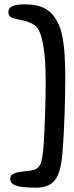

<svg xmlns="http://www.w3.org/2000/svg" viewBox="-20 -657 339 885"><path d="M144.7 208.1Q107.2 208.1 81 204.6Q54.7 201.1 41 192.4Q27.3 183.6 27.3 168.1Q27.3 154.4 36.7 147.3Q46 140.2 64.1 136.8Q82.2 133.2 108.4 131Q136.7 128.4 150.5 118.8Q164.4 109.2 170.1 88.7Q175.8 68.2 179.4 32.9Q180.9 18 182.3 -7.3Q183.8 -32.7 185.3 -65.2Q186.8 -97.8 188 -134.6Q189.2 -171.4 189.9 -209.5Q190.6 -247.6 190.6 -283.5Q190.6 -349.9 185.7 -399.9Q180.8 -449.9 171.9 -482.8Q160.9 -525.3 139.2 -540.9Q117.5 -556.6 84.2 -563.1Q58.3 -568.1 44.1 -572.4Q29.9 -576.8 24.2 -583.2Q18.6 -589.6 18.6 -600.8Q18.6 -615.6 29 -623.3Q39.4 -631.1 56 -634.1Q72.6 -637.1 91.3 -637.1Q151.8 -637.1 187.7 -617.6Q223.7 -598.1 243.6 -557.7Q259.2 -531.4 267 -491.4Q274.9 -451.4 277.9 -402.5Q280.9 -353.6 280.9 -300.4Q280.9 -258.2 279.9 -214.4Q278.9 -170.5 277.6 -128.5Q276.2 -86.5 274.2 -49Q272.2 -11.5 270.2 17.8Q268.1 47 266.2 65.2Q260.3 123.6 244.8 154.4Q229.2 185.2 204 196.7Q178.9 208.1 144.7 208.1Z"/></svg>

Font: Gluten Thin
Style: Regular
Weight: 100
Designer: Tyler Finck
Foundry: Etcetera Type Company
Version: Version 1.300